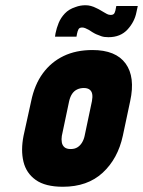

<svg xmlns="http://www.w3.org/2000/svg" viewBox="-20 -703 546 733"><path d="M424 -680 422 -670Q421 -662 417.5 -654Q414 -646 403 -646Q395 -646 388.5 -649.5Q382 -653 377 -656Q368 -661 362.5 -664.5Q357 -668 348 -672Q327 -683 306.5 -683Q286 -683 268 -676Q243 -668 227.5 -651.5Q212 -635 204 -615.5Q196 -596 192 -576L190 -563H272L274 -574Q276 -584 279.5 -591Q283 -598 294 -598Q299 -598 305.5 -595.5Q312 -593 319 -589Q323 -586 333 -580Q343 -574 348 -572Q357 -568 367.5 -564.5Q378 -561 394 -561Q440 -561 467 -590.5Q494 -620 501 -657L506 -680ZM449 -185 477 -317Q497 -409 459.5 -460.5Q422 -512 333 -512Q270 -512 222.5 -489Q175 -466 143.5 -423Q112 -380 99 -317L70 -185Q59 -130 69.5 -86Q80 -42 116.5 -16Q153 10 220 10Q314 10 372 -43.5Q430 -97 449 -185ZM331 -317 303 -184Q300 -170 293 -158.5Q286 -147 275.5 -140.5Q265 -134 250 -134Q234 -134 226 -141Q218 -148 216 -159.5Q214 -171 216 -184L244 -317Q248 -334 255.5 -345Q263 -356 274.5 -361.5Q286 -367 300 -367Q314 -367 322 -361Q330 -355 332 -344Q334 -333 331 -317Z"/></svg>

Font: Advent Pro ExtraBold
Style: Italic
Weight: 800
Italic angle: -12°
Version: Version 3.000